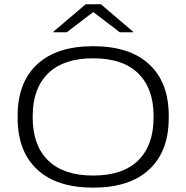

<svg xmlns="http://www.w3.org/2000/svg" viewBox="-20 -870 878 904"><path d="M418.5 13.5Q247 13.5 155 -72Q63 -157.5 63 -315V-324.5Q63 -482 155 -567.2Q247 -652.5 418.5 -652.5Q590.5 -652.5 682.5 -567.2Q774.5 -482 774.5 -324.5V-315Q774.5 -157.5 682.5 -72Q590.5 13.5 418.5 13.5ZM418.5 -43.5Q558.5 -43.5 630.8 -114.8Q703 -186 703 -315V-324.5Q703 -453.5 630.8 -524.5Q558.5 -595.5 418.5 -595.5Q279 -595.5 206.5 -524.5Q134 -453.5 134 -324.5V-315Q134 -186 206.5 -114.8Q279 -43.5 418.5 -43.5ZM383.5 -850H455L607.5 -720V-718H544L421 -812H417.5L294 -718H230.5V-720Z"/></svg>

Font: Anek Latin Expanded Light
Style: Regular
Weight: 300
Width: 7
Designer: Yesha Goshar
Foundry: Ek Type
Version: Version 1.003